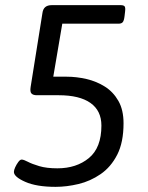

<svg xmlns="http://www.w3.org/2000/svg" viewBox="-20 -720 575 746"><path d="M196 6Q122 6 78 -13.5Q34 -33 34 -52Q34 -59 39 -70Q44 -81 51 -90.5Q58 -100 64 -100Q72 -100 88 -91.5Q104 -83 132.5 -74.5Q161 -66 203 -66Q277 -66 325.5 -106Q374 -146 374 -232Q374 -290 331.5 -320Q289 -350 208 -350H123Q109 -350 102.5 -356.5Q96 -363 99 -382L145 -670Q149 -700 181 -700H449Q460 -700 464 -695.5Q468 -691 466 -675L464 -658Q462 -640 457 -634Q452 -628 441 -628H222L187 -422H239Q277 -422 316 -413Q355 -404 387.5 -383.5Q420 -363 440 -328Q460 -293 460 -241Q460 -167 435.5 -119Q411 -71 371 -43.5Q331 -16 285 -5Q239 6 196 6Z"/></svg>

Font: Asap
Style: Italic
Weight: 400
Italic angle: -6°
Designer: Pablo Cosgaya
Foundry: Omnibus-Type
Version: Version 3.001; ttfautohint (v1.8.3)